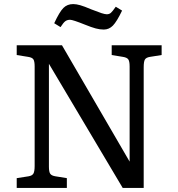

<svg xmlns="http://www.w3.org/2000/svg" viewBox="-20 -922 875 942"><path d="M62 0V-48L120 -57Q138 -60 144 -70.5Q150 -81 150 -108V-596Q150 -621 144 -630.5Q138 -640 118 -643L62 -652V-700H284L616 -129V-596Q616 -621 609.5 -630.5Q603 -640 583 -643L528 -652V-700H773V-652L716 -643Q697 -640 691 -630Q685 -620 685 -592V0H582L220 -609V-104Q220 -79 226.5 -69.5Q233 -60 252 -57L308 -48V0ZM489 -777Q470 -777 449.5 -782.5Q429 -788 397 -801Q337 -825 324 -825Q310 -825 300.5 -818Q291 -811 277 -789L246 -808Q272 -864 291 -883Q310 -902 339 -902Q354 -902 373.5 -896.5Q393 -891 428 -876Q461 -863 478 -857.5Q495 -852 504 -852Q516 -852 524 -859Q532 -866 548 -889L579 -870Q553 -816 534 -796.5Q515 -777 489 -777Z"/></svg>

Font: Literata 12pt
Style: Regular
Weight: 400
Designer: Latin by Veronika Burian and Jose Scaglione. Greek by Irene Vlachou. Cyrillic by Vera Evstafieva.
Foundry: TypeTogether
Version: Version 3.002